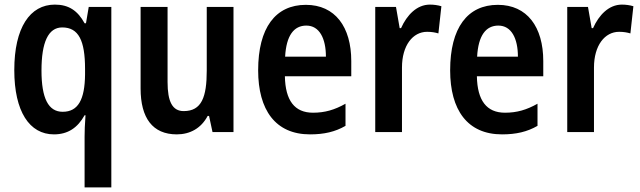

<svg xmlns="http://www.w3.org/2000/svg" viewBox="-20 -573 2778 833"><path d="M347 20V240H463V-543H365L353 -472H347C317 -527 278 -553 218 -553C110 -553 42 -453 42 -269C42 -89 108 10 214 10C275 10 317 -19 347 -73H351C348 -35 347 -2 347 20ZM252 -88C190 -88 160 -146 160 -267C160 -389 189 -454 250 -454C321 -454 349 -397 349 -274V-250C348 -141 319 -88 252 -88Z M993 -543H877V-267C877 -152 855 -91 777 -91C728 -91 707 -132 707 -217V-543H590V-189C590 -61 642 10 747 10C805 10 853 -17 881 -70H887L902 0H993Z M1307 -552C1175 -552 1100 -452 1100 -268C1100 -96 1175 10 1325 10C1386 10 1434 -1 1479 -27V-123C1431 -96 1389 -84 1338 -84C1258 -84 1218 -137 1216 -242H1504V-308C1504 -456 1434 -552 1307 -552ZM1309 -462C1366 -462 1394 -406 1394 -327H1217C1222 -419 1255 -462 1309 -462Z M1845 -553C1788 -553 1745 -507 1720 -451H1714L1698 -543H1608V0H1724V-280C1724 -376 1771 -435 1833 -435C1853 -435 1869 -432 1882 -428L1895 -546C1878 -551 1861 -553 1845 -553Z M2140 -552C2008 -552 1933 -452 1933 -268C1933 -96 2008 10 2158 10C2219 10 2267 -1 2312 -27V-123C2264 -96 2222 -84 2171 -84C2091 -84 2051 -137 2049 -242H2337V-308C2337 -456 2267 -552 2140 -552ZM2142 -462C2199 -462 2227 -406 2227 -327H2050C2055 -419 2088 -462 2142 -462Z M2678 -553C2621 -553 2578 -507 2553 -451H2547L2531 -543H2441V0H2557V-280C2557 -376 2604 -435 2666 -435C2686 -435 2702 -432 2715 -428L2728 -546C2711 -551 2694 -553 2678 -553Z"/></svg>

Font: Noto Sans Ethiopic Cond SemBd
Style: Regular
Weight: 600
Width: 3
Designer: Monotype Design Team
Foundry: Monotype Imaging Inc.
Version: Version 2.102